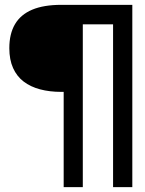

<svg xmlns="http://www.w3.org/2000/svg" viewBox="-20 -695 599 793"><path d="M243 78H322V-594.5H447V78H526.5V-675H233Q160.5 -675 113 -655Q65.5 -635 42 -595.2Q18.5 -555.5 18.5 -496Q18.5 -448.5 34 -414Q49.5 -379.5 77.8 -358Q106 -336.5 145.5 -326Q185 -315.5 233 -315.5H243Z"/></svg>

Font: Anybody UltraCondensed Thin Medium
Style: Regular
Weight: 500
Version: Version 1.111